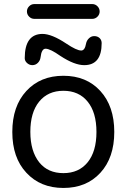

<svg xmlns="http://www.w3.org/2000/svg" viewBox="-20 -927 610 936"><path d="M171.9 -134.8Q213.9 -83 289.1 -83Q364.3 -83 407.2 -135.7Q450.2 -188.5 450.2 -283.7Q450.2 -378.9 407.2 -431.6Q364.3 -484.4 289.1 -484.4Q213.9 -484.4 170.9 -431.6Q127.9 -378.9 127.9 -284.2Q127.9 -189.5 171.9 -134.8ZM108.4 -85Q40 -158.2 40 -283.7Q40 -409.2 108.4 -483.4Q176.8 -557.6 289.1 -557.6Q401.4 -557.6 469.2 -483.4Q537.1 -409.2 537.1 -283.7Q537.1 -158.2 469.2 -84.5Q401.4 -10.7 289.1 -10.7Q176.8 -10.7 108.4 -85ZM302.7 -714.8Q353.5 -680.7 376 -680.7Q393.6 -680.7 399.4 -713.9Q402.3 -729.5 413.6 -740.2Q424.8 -751 439.5 -751Q456.1 -751 466.8 -740.2Q475.6 -730.5 475.6 -716.8Q475.6 -609.4 390.6 -609.4Q342.8 -609.4 274.4 -654.3Q224.6 -689.5 202.1 -689.5Q182.6 -689.5 177.7 -647.5Q175.8 -631.8 164.6 -620.6Q153.3 -609.4 137.7 -609.4Q122.1 -609.4 110.4 -621.1Q100.6 -630.9 100.6 -643.6Q100.6 -760.7 186.5 -761.7Q232.4 -761.7 302.7 -714.8ZM147.5 -835Q132.8 -835 122.1 -845.7Q111.3 -856.4 111.3 -871.1Q111.3 -885.7 122.1 -896.5Q132.8 -907.2 147.5 -907.2H429.7Q444.3 -907.2 455.1 -896.5Q465.8 -885.7 465.8 -871.1Q465.8 -856.4 455.1 -845.7Q444.3 -835 429.7 -835Z"/></svg>

Font: Gen Jyuu Gothic P Regular
Style: Regular
Weight: 400
Designer: [Source Han Sans]
Ryoko NISHIZUKA  (kana & ideographs); Paul D. Hunt (Latin, Greek & Cyrillic); Wenlong ZHANG  (bopomofo
Version: Version 1.002.20150607